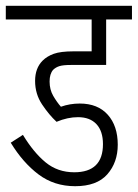

<svg xmlns="http://www.w3.org/2000/svg" viewBox="-20 -642 475 662"><path d="M249 -238Q213 -238 175 -222Q149 -246 125 -282Q101 -318 101 -363Q101 -407 127 -433Q142 -448 165.5 -456.5Q189 -465 234 -465H296V-575H0V-622H435V-575H346V-418H224Q198 -418 185 -414Q172 -410 163 -401Q151 -387 151 -361Q151 -333 163.5 -311.5Q176 -290 190 -274Q221 -285 255 -285Q317 -285 351.5 -246.5Q386 -208 386 -143Q386 -82 350 -41Q314 0 239 0Q167 0 113 -40.5Q59 -81 17 -150L59 -177Q96 -116 137.5 -82Q179 -48 236 -48Q335 -48 335 -145Q335 -190 312.5 -214Q290 -238 249 -238Z"/></svg>

Font: Noto Sans ExtraCondensed Light
Style: Italic
Weight: 300
Width: 2
Italic angle: -12°
Designer: Monotype Design Team
Foundry: Monotype Imaging Inc.
Version: Version 2.013; ttfautohint (v1.8.4.7-5d5b)